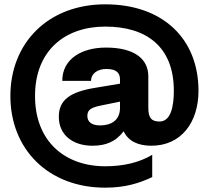

<svg xmlns="http://www.w3.org/2000/svg" viewBox="-20 -752 966 888"><path d="M467 116C559 116 625 95 684 67V-36C624 0 550 17 467 17C279 17 142 -99 142 -308C142 -517 279 -629 467 -629C655 -629 784 -538 784 -332C784 -257 769 -190 718 -190C681 -190 666 -206 666 -253V-399C666 -480 601 -532 470 -532C360 -532 268 -481 268 -378H401C401 -411 430 -433 472 -433C522 -433 535 -412 535 -384V-365L421 -346C303 -327 252 -289 252 -212C252 -126 319 -78 407 -78C467 -78 514 -95 552 -145C573 -99 619 -78 680 -78C818 -78 898 -186 898 -332C898 -574 732 -732 467 -732C202 -732 28 -553 28 -308C28 -63 202 116 467 116ZM384 -216C384 -246 404 -255 447 -264L535 -282V-253C535 -194 492 -172 443 -172C403 -172 384 -189 384 -216Z"/></svg>

Font: Aspekta 750
Style: Regular
Weight: 750
Designer: Ivo Dolenc
Version: Version 2.000